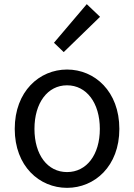

<svg xmlns="http://www.w3.org/2000/svg" viewBox="-20 -892 646 925"><path d="M303 13C436 13 555 -91 555 -271C555 -452 436 -557 303 -557C170 -557 51 -452 51 -271C51 -91 170 13 303 13ZM303 -63C209 -63 146 -146 146 -271C146 -396 209 -481 303 -481C397 -481 461 -396 461 -271C461 -146 397 -63 303 -63ZM287 -641 462 -811 398 -872 240 -686Z"/></svg>

Font: Noto Sans CJK KR Regular
Style: Regular
Weight: 400
Designer: Ryoko NISHIZUKA (kana & ideographs); Paul D. Hunt (Latin, Greek & Cyrillic); Wenlong ZHANG (bopomofo); Sandoll Communica
Foundry: Adobe Systems Incorporated
Version: Version 1.004;PS 1.004;hotconv 1.0.82;makeotf.lib2.5.63406